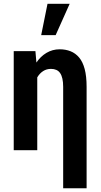

<svg xmlns="http://www.w3.org/2000/svg" viewBox="-20 -801 537 1024"><path d="M178.7 -415.5V0H53.2V-528.3H168.9ZM154.3 -282.2 124 -281.2Q124 -336.9 136.7 -383.8Q149.4 -430.7 172.6 -465.3Q195.8 -500 227.8 -519Q259.8 -538.1 298.3 -538.1Q330.1 -538.1 356.4 -527.6Q382.8 -517.1 402.1 -494.1Q421.4 -471.2 431.6 -432.9Q441.9 -394.5 441.9 -337.9V203.1H316.9V-337.9Q316.9 -363.3 312.7 -381.6Q308.6 -399.9 300.5 -411.4Q292.5 -422.9 280.3 -428.2Q268.1 -433.6 252 -433.6Q228.5 -433.6 210.2 -421.9Q191.9 -410.2 179.4 -389.4Q167 -368.7 160.6 -341.1Q154.3 -313.5 154.3 -282.2ZM199.7 -613.8 233.4 -780.8H351.6L276.9 -613.8Z"/></svg>

Font: Roboto Condensed SemiBold
Style: Regular
Weight: 600
Designer: Christian Robertson
Foundry: Google
Version: Version 3.008; 2023